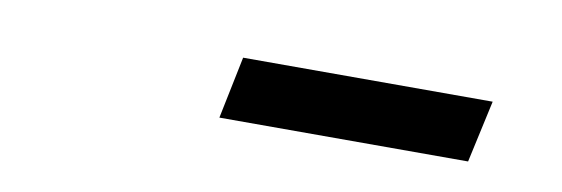

<svg xmlns="http://www.w3.org/2000/svg" viewBox="-25 -777 650 222"><g transform="rotate(10 300.0 -665.5)"><path d="M234 -629 249 -702H542L526 -629Z"/></g></svg>

Font: Red Hat Mono Medium
Style: Italic
Weight: 500
Italic angle: -12°
Monospace: yes
Designer: Pentagram, MCKL
Foundry: Pentagram, MCKL
Version: Version 1.023; ttfautohint (v1.8.3)